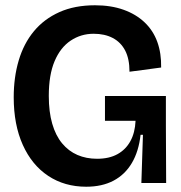

<svg xmlns="http://www.w3.org/2000/svg" viewBox="-20 -694 686 728"><path d="M307 14Q225 14 163 -27Q101 -68 66.5 -144.5Q32 -221 32 -325Q32 -401 51 -465Q70 -529 108.5 -575.5Q147 -622 205 -648Q263 -674 340 -674Q401 -674 448.5 -657Q496 -640 528.5 -609Q561 -578 576.5 -535Q592 -492 591 -438L471 -422Q471 -471 454.5 -502.5Q438 -534 407.5 -550Q377 -566 335 -566Q287 -566 248 -540Q209 -514 187 -462Q165 -410 165 -330Q165 -270 178 -225Q191 -180 215.5 -150.5Q240 -121 273.5 -106.5Q307 -92 348 -92Q394 -92 425.5 -109.5Q457 -127 474.5 -159Q492 -191 494 -236H378V-330H609V-216L610 0H516L522 -183H513Q506 -120 480 -76Q454 -32 410.5 -9Q367 14 307 14Z"/></svg>

Font: Bricolage Grotesque 96pt ExtraBold 96pt SemiBold
Style: Regular
Weight: 600
Version: Version 1.001;gftools[0.9.33.dev8+g029e19f]